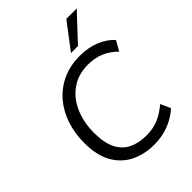

<svg xmlns="http://www.w3.org/2000/svg" viewBox="-264 -1065 1201 1201"><g transform="rotate(-45 336.5 -464.0)"><path d="M381 9Q292 9 223.5 -25.5Q155 -60 116 -130Q77 -200 77 -307Q77 -394 102 -468Q127 -542 174.5 -597Q222 -652 289.5 -683Q357 -714 442 -714Q516 -714 575.5 -690Q635 -666 673 -624L636 -558Q595 -599 547 -619Q499 -639 439 -639Q354 -639 292.5 -596Q231 -553 198 -478.5Q165 -404 165 -309Q165 -223 191.5 -169Q218 -115 268 -90.5Q318 -66 388 -66Q443 -66 490 -85Q537 -104 585 -145L615 -79Q584 -51 546.5 -31Q509 -11 467 -1Q425 9 381 9ZM416 -765 547 -937H639L478 -765Z"/></g></svg>

Font: Nunito Sans 12pt ExtraLight 12pt
Style: Italic
Weight: 400
Italic angle: -9°
Version: Version 3.101;gftools[0.9.27]